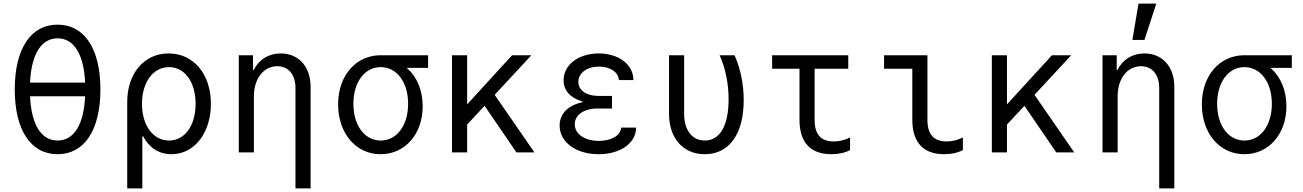

<svg xmlns="http://www.w3.org/2000/svg" viewBox="-20 -847 7240 1067"><path d="M300 10C449 10 538 -124 538 -350C538 -576 449 -710 300 -710C151 -710 62 -576 62 -350C62 -124 151 10 300 10ZM300 -66C209 -66 154 -155 147 -312H453C446 -155 391 -66 300 -66ZM300 -634C391 -634 446 -545 453 -388H147C154 -545 209 -634 300 -634Z M776 -89C809 -26 863 10 933 10C1060 10 1152 -108 1152 -270C1152 -435 1056 -550 917 -550C781 -550 687 -439 687 -280V200H771V-89ZM769 -270C769 -390 831 -474 919 -474C1007 -474 1067 -391 1067 -270C1067 -149 1007 -66 919 -66C831 -66 769 -150 769 -270Z M1307 0H1391V-312C1391 -410 1445 -479 1521 -479C1583 -479 1622 -432 1622 -358V200H1706V-365C1706 -476 1640 -550 1540 -550C1472 -550 1419 -516 1390 -458H1386V-540H1307Z M2096 -66C2006 -66 1944 -150 1944 -270C1944 -390 2006 -474 2096 -474C2185 -474 2248 -390 2248 -270C2248 -150 2185 -66 2096 -66ZM2095 10C2230 10 2329 -101 2329 -257C2329 -345 2297 -420 2243 -467V-470H2359V-540H2095C1959 -540 1859 -428 1859 -267C1859 -106 1958 10 2095 10Z M2492 0H2576V-155L2673 -259L2850 0H2950L2729 -320L2933 -540H2826L2576 -267V-540H2492Z M3419 -402H3500C3500 -488 3419 -550 3307 -550C3194 -550 3112 -486 3112 -401C3112 -345 3148 -303 3217 -283V-279C3137 -262 3090 -215 3090 -149C3090 -57 3181 10 3307 10C3428 10 3515 -52 3515 -138H3432C3430 -95 3378 -64 3308 -64C3229 -64 3174 -103 3174 -156C3174 -208 3225 -244 3299 -244H3381V-314H3304C3238 -314 3194 -346 3194 -392C3194 -441 3242 -477 3309 -477C3371 -477 3417 -446 3419 -402Z M4062 -540H3979C4011 -470 4029 -384 4029 -295C4029 -149 3981 -66 3897 -66C3826 -66 3782 -124 3782 -214V-540H3698V-214C3698 -78 3777 10 3897 10C4032 10 4113 -102 4113 -290C4113 -379 4095 -467 4062 -540Z M4507 -181V-465H4694V-540H4271V-465H4423V-181C4423 -56 4484 10 4600 10C4640 10 4676 2 4704 -13V-83C4674 -68 4644 -61 4614 -61C4542 -61 4507 -100 4507 -181Z M5134 -540H4893V-465H5050V-181C5050 -56 5111 10 5227 10C5267 10 5303 2 5331 -13V-83C5301 -68 5271 -61 5241 -61C5169 -61 5134 -100 5134 -181Z M5492 0H5576V-155L5673 -259L5850 0H5950L5729 -320L5933 -540H5826L5576 -267V-540H5492Z M6107 0H6191V-312C6191 -410 6245 -479 6321 -479C6383 -479 6422 -432 6422 -358V200H6506V-365C6506 -476 6440 -550 6340 -550C6272 -550 6219 -516 6190 -458H6186V-540H6107ZM6406 -827H6307L6273 -625H6340Z M6896 -66C6806 -66 6744 -150 6744 -270C6744 -390 6806 -474 6896 -474C6985 -474 7048 -390 7048 -270C7048 -150 6985 -66 6896 -66ZM6895 10C7030 10 7129 -101 7129 -257C7129 -345 7097 -420 7043 -467V-470H7159V-540H6895C6759 -540 6659 -428 6659 -267C6659 -106 6758 10 6895 10Z"/></svg>

Font: CommitMonoNiceRocks
Style: Regular
Weight: 400
Monospace: yes
Designer: Eigil Nikolajsen
Foundry: Eigil Nikolajsen
Version: Version 1.143